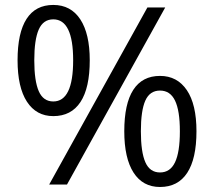

<svg xmlns="http://www.w3.org/2000/svg" viewBox="-20 -744 863 774"><path d="M118.2 -501Q118.2 -418 136.2 -376.5Q154.3 -335 194.8 -335Q274.9 -335 274.9 -501Q274.9 -666 194.8 -666Q154.3 -666 136.2 -625Q118.2 -584 118.2 -501ZM341.8 -501Q341.8 -389.6 304.4 -332.8Q267.1 -275.9 194.8 -275.9Q126.5 -275.9 88.6 -334Q50.8 -392.1 50.8 -501Q50.8 -611.8 87.2 -668Q123.5 -724.1 194.8 -724.1Q265.6 -724.1 303.7 -666Q341.8 -607.9 341.8 -501ZM547.9 -214.8Q547.9 -131.3 565.9 -90.1Q584 -48.8 625 -48.8Q666 -48.8 685.5 -89.6Q705.1 -130.4 705.1 -214.8Q705.1 -298.3 685.5 -338.6Q666 -378.9 625 -378.9Q584 -378.9 565.9 -338.6Q547.9 -298.3 547.9 -214.8ZM772 -214.8Q772 -104 734.6 -47.1Q697.3 9.8 625 9.8Q555.7 9.8 518.3 -48.3Q481 -106.4 481 -214.8Q481 -325.7 517.3 -381.8Q553.7 -438 625 -438Q694.3 -438 733.2 -380.6Q772 -323.2 772 -214.8ZM646 -713.9 250 0H178.2L574.2 -713.9Z"/></svg>

Font: f1_56222 
Style: Regular
Weight: 400
Foundry: Ascender Corporation
Version: Version 1.10